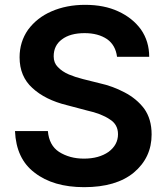

<svg xmlns="http://www.w3.org/2000/svg" viewBox="-20 -760 689 794"><path d="M464 -525Q458 -573 423 -598Q386 -623 330 -623Q270 -623 236 -597Q202 -572 202 -527Q202 -500 219 -483Q237 -464 265 -452Q291 -441 323 -433L391 -416Q446 -404 495 -378Q545 -352 576 -311Q607 -268 607 -204Q607 -108 533 -46Q460 14 328 14Q200 14 123 -46Q47 -103 42 -218H178Q183 -159 224 -132Q268 -104 327 -104Q389 -104 429 -132Q468 -161 468 -205Q468 -246 433 -267Q399 -290 340 -303L257 -325Q167 -347 114 -396Q61 -444 61 -523Q61 -587 96 -637Q133 -687 193 -713Q255 -740 332 -740Q411 -740 469 -713Q528 -686 563 -638Q597 -589 597 -525Z"/></svg>

Font: Sinter Bold
Style: Regular
Weight: 700
Foundry: Adobe & rsms
Version: Version 1.000